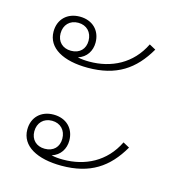

<svg xmlns="http://www.w3.org/2000/svg" viewBox="-81 -607 591 636"><g transform="rotate(15 214.5 -288.5)"><path d="M185 -378C283 -378 342 -418 386 -494L364 -506C328 -432 260 -399 185 -399C171 -399 157 -400 145 -403C174 -412 189 -437 189 -465C189 -507 160 -535 117 -535C74 -535 45 -507 45 -465C45 -408 102 -378 185 -378ZM117 -418C88 -418 69 -437 69 -465C69 -494 88 -514 117 -514C146 -514 165 -494 165 -465C165 -437 147 -418 117 -418ZM185 -42C283 -42 342 -82 386 -158L364 -170C328 -96 260 -63 185 -63C171 -63 157 -64 145 -67C174 -76 189 -101 189 -129C189 -171 160 -199 117 -199C74 -199 45 -171 45 -129C45 -72 102 -42 185 -42ZM117 -82C88 -82 69 -101 69 -129C69 -158 88 -178 117 -178C146 -178 165 -158 165 -129C165 -101 147 -82 117 -82Z"/></g></svg>

Font: Noto Sans Thai Looped Thin
Style: Regular
Weight: 100
Designer: Sasikarn Vongin, Ben Mitchell
Foundry: The Fontpad Ltd
Version: Version 1.001